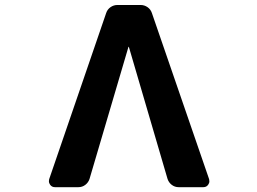

<svg xmlns="http://www.w3.org/2000/svg" viewBox="-20 -776 1040 776"><path d="M702.1 -19.5Q686.5 -19.5 674.3 -28.8Q662.1 -38.1 657.2 -52.7L501 -585.9Q501 -586.9 500 -586.9Q499 -586.9 499 -585.9L341.8 -52.7Q336.9 -38.1 324.7 -28.8Q312.5 -19.5 296.9 -19.5H202.1Q189.5 -19.5 182.6 -29.3Q177.7 -36.1 177.7 -43.9Q177.7 -47.9 178.7 -51.8L409.2 -723.6Q414.1 -738.3 426.8 -747.1Q439.5 -755.9 455.1 -755.9H547.9Q563.5 -755.9 576.2 -747.1Q588.9 -738.3 593.8 -723.6L825.2 -51.8Q826.2 -47.9 826.2 -43Q826.2 -36.1 821.3 -29.3Q814.5 -19.5 801.8 -19.5Z"/></svg>

Font: Rounded-L Mgen+ 1m bold
Style: Bold
Weight: 700
Designer: [Source Han Sans]
Ryoko NISHIZUKA  (kana & ideographs); Paul D. Hunt (Latin, Greek & Cyrillic); Wenlong ZHANG  (bopomofo
Version: Version 1.059.20150602